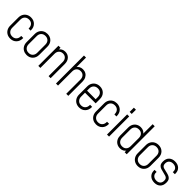

<svg xmlns="http://www.w3.org/2000/svg" viewBox="332 -2188 3637 3637"><g transform="rotate(45 2151.0 -369.0)"><path d="M230 12Q180 12 141.5 -9.8Q103 -31.5 81 -70.8Q59 -110 59 -162V-379Q59 -430.5 81 -469.5Q103 -508.5 141.5 -530.2Q180 -552 230 -552Q305 -552 352 -504.2Q399 -456.5 399 -379V-369H344V-379Q344 -432.5 313.2 -464.8Q282.5 -497 230 -497Q177.5 -497 145.8 -464.8Q114 -432.5 114 -379V-162Q114 -109 145.8 -76Q177.5 -43 230 -43Q282.5 -43 313.2 -76Q344 -109 344 -162V-172H399V-162Q399 -84 352 -36Q305 12 230 12Z M670 12Q620 12 581.5 -9.8Q543 -31.5 521 -70.8Q499 -110 499 -162V-379Q499 -430.5 521 -469.5Q543 -508.5 581.5 -530.2Q620 -552 670 -552Q745 -552 792 -504.2Q839 -456.5 839 -379V-162Q839 -84 792 -36Q745 12 670 12ZM670 -43Q722.5 -43 753.2 -76Q784 -109 784 -162V-379Q784 -432.5 753.2 -464.8Q722.5 -497 670 -497Q617.5 -497 585.8 -464.8Q554 -432.5 554 -379V-162Q554 -109 585.8 -76Q617.5 -43 670 -43Z M974 0V-540H1029V-472L1020 -483Q1039.5 -516 1071.8 -534Q1104 -552 1146.5 -552Q1216.5 -552 1260.2 -505Q1304 -458 1304 -379V0H1249V-379Q1249 -432.5 1219 -464.8Q1189 -497 1140 -497Q1090 -497 1059.5 -464.8Q1029 -432.5 1029 -379V0Z M1447 0V-750H1502V-473L1493 -484Q1512.5 -517 1544.8 -535Q1577 -553 1619.5 -553Q1666 -553 1701.5 -531.8Q1737 -510.5 1757 -471.8Q1777 -433 1777 -380V0H1722V-380Q1722 -433.5 1692 -465.8Q1662 -498 1613 -498Q1563 -498 1532.5 -465.8Q1502 -433.5 1502 -380V0Z M2075 12Q2025 12 1986.5 -9.8Q1948 -31.5 1926 -70.8Q1904 -110 1904 -162V-379Q1904 -430.5 1926 -469.5Q1948 -508.5 1986.5 -530.2Q2025 -552 2075 -552Q2150 -552 2197 -504.2Q2244 -456.5 2244 -379V-266H1945V-321H2189V-379Q2189 -432.5 2158.2 -464.8Q2127.5 -497 2075 -497Q2022.5 -497 1990.8 -464.8Q1959 -432.5 1959 -379V-162Q1959 -109 1990.8 -76Q2022.5 -43 2075 -43Q2127.5 -43 2158.2 -76Q2189 -109 2189 -162V-172H2244V-162Q2244 -84 2197 -36Q2150 12 2075 12Z M2529 12Q2479 12 2440.5 -9.8Q2402 -31.5 2380 -70.8Q2358 -110 2358 -162V-379Q2358 -430.5 2380 -469.5Q2402 -508.5 2440.5 -530.2Q2479 -552 2529 -552Q2604 -552 2651 -504.2Q2698 -456.5 2698 -379V-369H2643V-379Q2643 -432.5 2612.2 -464.8Q2581.5 -497 2529 -497Q2476.5 -497 2444.8 -464.8Q2413 -432.5 2413 -379V-162Q2413 -109 2444.8 -76Q2476.5 -43 2529 -43Q2581.5 -43 2612.2 -76Q2643 -109 2643 -162V-172H2698V-162Q2698 -84 2651 -36Q2604 12 2529 12Z M2814 0V-540H2869V0ZM2814 -607V-720H2869V-607Z M3171 12Q3122.5 12 3084.8 -9.8Q3047 -31.5 3025.5 -70.8Q3004 -110 3004 -162V-379Q3004 -430.5 3025.5 -469.5Q3047 -508.5 3084.8 -530.2Q3122.5 -552 3171 -552Q3214 -552 3245.5 -534.5Q3277 -517 3296 -486L3287 -474V-750H3342V0H3287V-66L3296 -54Q3277 -23 3245.5 -5.5Q3214 12 3171 12ZM3174.5 -43Q3228 -43 3257.5 -75.5Q3287 -108 3287 -161V-379Q3287 -432.5 3257.2 -464.8Q3227.5 -497 3174 -497Q3120.5 -497 3089.8 -464.8Q3059 -432.5 3059 -379V-162Q3059 -109 3089.8 -76Q3120.5 -43 3174.5 -43Z M3647 12Q3597 12 3558.5 -9.8Q3520 -31.5 3498 -70.8Q3476 -110 3476 -162V-379Q3476 -430.5 3498 -469.5Q3520 -508.5 3558.5 -530.2Q3597 -552 3647 -552Q3722 -552 3769 -504.2Q3816 -456.5 3816 -379V-162Q3816 -84 3769 -36Q3722 12 3647 12ZM3647 -43Q3699.5 -43 3730.2 -76Q3761 -109 3761 -162V-379Q3761 -432.5 3730.2 -464.8Q3699.5 -497 3647 -497Q3594.5 -497 3562.8 -464.8Q3531 -432.5 3531 -379V-162Q3531 -109 3562.8 -76Q3594.5 -43 3647 -43Z M4093 12Q4017.5 12 3970.8 -30.8Q3924 -73.5 3924 -144V-164H3979V-143Q3979 -98 4010.5 -70.5Q4042 -43 4092.5 -43Q4141 -43 4170 -70.2Q4199 -97.5 4199 -149Q4199 -184 4185.5 -201.8Q4172 -219.5 4147.5 -228Q4123 -236.5 4090 -243Q4041.5 -253.5 4004 -265.8Q3966.5 -278 3945.2 -305.2Q3924 -332.5 3924 -387Q3924 -467.5 3969.2 -509.8Q4014.5 -552 4088 -552Q4164 -552 4209 -509.5Q4254 -467 4254 -397V-378H4199V-397Q4199 -443 4169 -470Q4139 -497 4088.5 -497Q4039.5 -497 4009.2 -469.5Q3979 -442 3979 -390Q3979 -355.5 3992.8 -337.8Q4006.5 -320 4031.5 -312Q4056.5 -304 4090 -297Q4138 -287.5 4175 -274.5Q4212 -261.5 4233 -233.8Q4254 -206 4254 -151.5Q4254 -72.5 4210 -30.2Q4166 12 4093 12Z"/></g></svg>

Font: Mohave Light Light
Style: Regular
Weight: 300
Version: Version 2.003